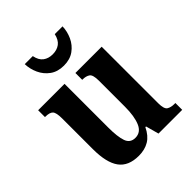

<svg xmlns="http://www.w3.org/2000/svg" viewBox="-214 -880 1013 1013"><g transform="rotate(-45 292.0 -374.0)"><path d="M229 10Q152 10 117 -38Q82 -86 82 -187V-416Q82 -459 70 -472Q58 -485 26 -485H23V-536H220V-210Q220 -141 232.5 -105.5Q245 -70 283 -70Q324 -70 342 -112Q360 -154 360 -225V-420Q360 -464 344.5 -474.5Q329 -485 304 -485H301V-536H497V-115Q497 -71 513 -61Q529 -51 554 -51H562V0H385L365 -73H360Q339 -29 306.5 -9.5Q274 10 229 10ZM286 -606Q240 -606 209 -628.5Q178 -651 162 -686Q146 -721 145 -758H205Q212 -722 233.5 -706Q255 -690 286 -690Q318 -690 339.5 -706Q361 -722 369 -758H427Q426 -721 410 -686Q394 -651 363 -628.5Q332 -606 286 -606Z"/></g></svg>

Font: Noto Serif Khmer Condensed
Style: Bold
Weight: 700
Width: 3
Designer: Danh Hong and the Monotype Design Team
Foundry: Monotype Imaging Inc.
Version: Version 2.004; ttfautohint (v1.8.4.7-5d5b)